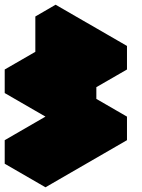

<svg xmlns="http://www.w3.org/2000/svg" viewBox="-63 -745 603 815"><path d="M130 -350 260 -425V-575L346 -625V-475L476 -550V-450L346 -375V-225L260 -175V-325L130 -250ZM130 -50 476 -250V-150L130 50ZM476 -550 346 -475 173 -575 303 -650ZM476 -250 130 -50 -43 -150 303 -350ZM130 -50V50L-43 -50V-150ZM346 -625 260 -575 87 -675 173 -725ZM260 -575V-425L87 -525V-675ZM260 -325V-175L87 -275V-425ZM260 -425 130 -350 -43 -450 87 -525ZM130 -350V-250L-43 -350V-450Z"/></svg>

Font: Nabla Normal
Style: Regular
Weight: 400
Designer: Arthur Reinders Folmer
Version: Version 1.000